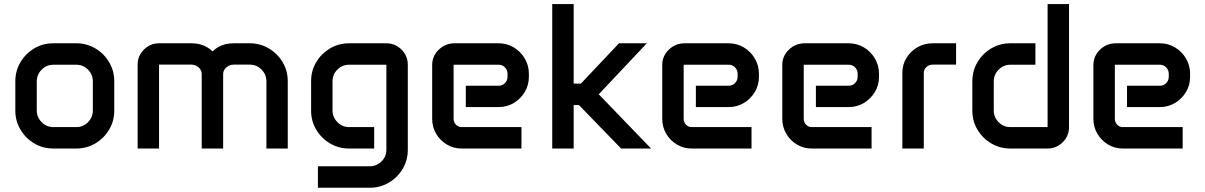

<svg xmlns="http://www.w3.org/2000/svg" viewBox="-20 -714 5795 923"><path d="M53.7 -323.2Q53.7 -373.5 78.4 -415Q103 -456.5 144.5 -481.2Q186 -505.9 236.3 -505.9H346.7Q397 -505.9 438.5 -481.2Q480 -456.5 504.6 -415Q529.3 -373.5 529.3 -323.2V-182.6Q529.3 -132.3 504.6 -90.8Q480 -49.3 438.5 -24.7Q397 0 346.7 0H236.3Q186 0 144.5 -24.7Q103 -49.3 78.4 -90.8Q53.7 -132.3 53.7 -182.6ZM156.7 -183.6Q156.7 -150.4 180.2 -126.7Q203.6 -103 236.3 -103H346.7Q379.9 -103 403.1 -126.7Q426.3 -150.4 426.3 -183.6V-322.3Q426.3 -355.5 403.1 -379.2Q379.9 -402.8 346.7 -402.8H236.3Q203.6 -402.8 180.2 -379.2Q156.7 -355.5 156.7 -322.3Z M641.6 -402.8Q641.6 -445.3 671.9 -475.6Q702.1 -505.9 745.1 -505.9H899.4Q961.9 -505.9 1002 -466.8Q1041 -505.9 1104.5 -505.9H1180.7Q1231 -505.9 1272.5 -481.2Q1314 -456.5 1338.6 -415.3Q1363.3 -374 1363.3 -323.7V0H1260.7V-322.3Q1260.7 -356 1237.3 -379.6Q1213.9 -403.3 1180.7 -403.3H1104.5Q1083 -403.3 1067.9 -389.9Q1052.7 -376.5 1052.7 -357.4V0H949.7V-357.4Q949.7 -376.5 935.1 -389.9Q920.4 -403.3 899.4 -403.3H744.6V0H641.6Z M1475.6 -324.2Q1475.6 -374.5 1500.2 -415.5Q1524.9 -456.5 1566.4 -481.2Q1607.9 -505.9 1658.2 -505.9H1837.4Q1879.9 -505.9 1910.2 -475.6Q1940.4 -445.3 1940.4 -402.8V5.9Q1940.4 56.2 1915.8 97.7Q1891.1 139.2 1849.6 163.8Q1808.1 188.5 1757.8 188.5H1508.3V85.4H1756.3Q1790 85.4 1813.7 62.3Q1837.4 39.1 1837.4 6.3V-402.8H1658.2Q1625.5 -402.8 1602.1 -379.6Q1578.6 -356.4 1578.6 -323.2V-183.1Q1578.6 -150.4 1602.1 -126.7Q1625.5 -103 1658.2 -103H1778.8V0H1658.2Q1607.9 0 1566.4 -24.7Q1524.9 -49.3 1500.2 -90.6Q1475.6 -131.8 1475.6 -182.1Z M2057.6 -401.4Q2057.6 -444.8 2089.4 -475.3Q2121.1 -505.9 2165.5 -505.9H2376.5Q2417 -505.9 2450 -486.1Q2482.9 -466.3 2502.7 -432.9Q2522.5 -399.4 2522.5 -358.9V-344.7Q2522.5 -304.7 2502.7 -271.7Q2482.9 -238.8 2450 -219Q2417 -199.2 2376.5 -199.2H2219.2V-301.8H2377.4Q2395 -301.8 2407.5 -314.5Q2419.9 -327.1 2419.9 -345.2V-358.9Q2419.9 -377.4 2407.5 -390.1Q2395 -402.8 2377.4 -402.8H2160.6V-143.1Q2160.6 -126.5 2171.9 -114.7Q2183.1 -103 2199.2 -103H2486.8V0H2199.2Q2160.2 0 2127.9 -19.3Q2095.7 -38.6 2076.7 -71Q2057.6 -103.5 2057.6 -142.6Z M2634.8 -694.3H2737.8V-312H2772.5L2955.6 -505.9H3089.4L2858.4 -260.7L3109.9 0H2965.8L2763.2 -209H2737.8V0H2634.8Z M3163.6 -401.4Q3163.6 -444.8 3195.3 -475.3Q3227.1 -505.9 3271.5 -505.9H3482.4Q3522.9 -505.9 3555.9 -486.1Q3588.9 -466.3 3608.6 -432.9Q3628.4 -399.4 3628.4 -358.9V-344.7Q3628.4 -304.7 3608.6 -271.7Q3588.9 -238.8 3555.9 -219Q3522.9 -199.2 3482.4 -199.2H3325.2V-301.8H3483.4Q3501 -301.8 3513.4 -314.5Q3525.9 -327.1 3525.9 -345.2V-358.9Q3525.9 -377.4 3513.4 -390.1Q3501 -402.8 3483.4 -402.8H3266.6V-143.1Q3266.6 -126.5 3277.8 -114.7Q3289.1 -103 3305.2 -103H3592.8V0H3305.2Q3266.1 0 3233.9 -19.3Q3201.7 -38.6 3182.6 -71Q3163.6 -103.5 3163.6 -142.6Z M3740.7 -401.4Q3740.7 -444.8 3772.5 -475.3Q3804.2 -505.9 3848.6 -505.9H4059.6Q4100.1 -505.9 4133.1 -486.1Q4166 -466.3 4185.8 -432.9Q4205.6 -399.4 4205.6 -358.9V-344.7Q4205.6 -304.7 4185.8 -271.7Q4166 -238.8 4133.1 -219Q4100.1 -199.2 4059.6 -199.2H3902.3V-301.8H4060.5Q4078.1 -301.8 4090.6 -314.5Q4103 -327.1 4103 -345.2V-358.9Q4103 -377.4 4090.6 -390.1Q4078.1 -402.8 4060.5 -402.8H3843.8V-143.1Q3843.8 -126.5 3855 -114.7Q3866.2 -103 3882.3 -103H4169.9V0H3882.3Q3843.3 0 3811 -19.3Q3778.8 -38.6 3759.8 -71Q3740.7 -103.5 3740.7 -142.6Z M4317.9 -364.3Q4317.9 -403.3 4337.6 -435.5Q4357.4 -467.8 4390.4 -486.8Q4423.3 -505.9 4463.4 -505.9H4576.2V-403.3H4463.4Q4445.8 -403.3 4433.3 -391.4Q4420.9 -379.4 4420.9 -362.3V0H4317.9Z M4654.3 -323.2Q4654.3 -373.5 4679 -415Q4703.6 -456.5 4745.1 -481.2Q4786.6 -505.9 4836.9 -505.9H4957.5V-402.8H4836.9Q4804.2 -402.8 4780.8 -379.2Q4757.3 -355.5 4757.3 -322.3V-182.6Q4757.3 -149.9 4780.8 -126.5Q4804.2 -103 4836.9 -103H5016.1V-694.3H5119.1V-103Q5119.1 -60.5 5088.9 -30.3Q5058.6 0 5016.1 0H4836.9Q4786.6 0 4745.1 -24.7Q4703.6 -49.3 4679 -90.6Q4654.3 -131.8 4654.3 -181.6Z M5236.3 -401.4Q5236.3 -444.8 5268.1 -475.3Q5299.8 -505.9 5344.2 -505.9H5555.2Q5595.7 -505.9 5628.7 -486.1Q5661.6 -466.3 5681.4 -432.9Q5701.2 -399.4 5701.2 -358.9V-344.7Q5701.2 -304.7 5681.4 -271.7Q5661.6 -238.8 5628.7 -219Q5595.7 -199.2 5555.2 -199.2H5397.9V-301.8H5556.2Q5573.7 -301.8 5586.2 -314.5Q5598.6 -327.1 5598.6 -345.2V-358.9Q5598.6 -377.4 5586.2 -390.1Q5573.7 -402.8 5556.2 -402.8H5339.4V-143.1Q5339.4 -126.5 5350.6 -114.7Q5361.8 -103 5377.9 -103H5665.5V0H5377.9Q5338.9 0 5306.6 -19.3Q5274.4 -38.6 5255.4 -71Q5236.3 -103.5 5236.3 -142.6Z"/></svg>

Font: Anta
Style: Regular
Weight: 400
Designer: Sergej Lebedev
Foundry: Sergej Lebedev
Version: Version 1.000; ttfautohint (v1.8.4.7-5d5b)